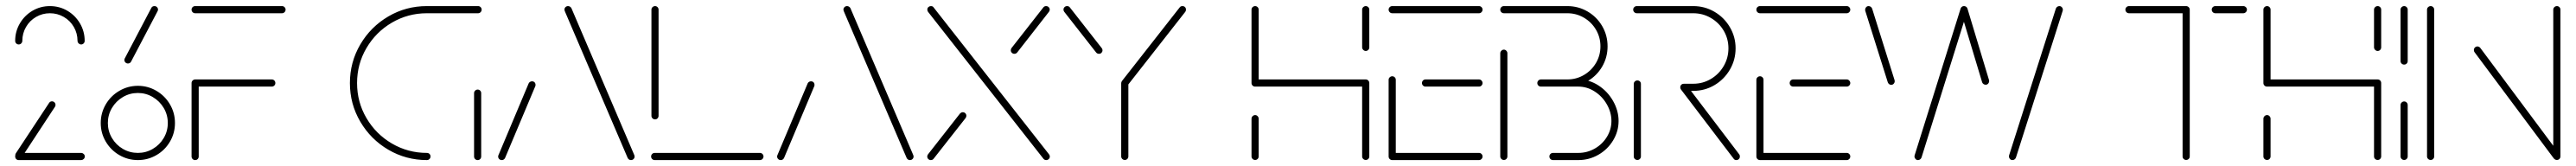

<svg xmlns="http://www.w3.org/2000/svg" viewBox="-20 -539 8676 559"><path d="M31.1 -12.2Q31.1 -17.4 34.6 -20.7Q38.1 -24.1 43 -24.1H253.3Q258.1 -24.1 261.9 -20.6Q265.6 -17 265.6 -12.2Q265.6 -7 261.9 -3.5Q258.1 0 253.3 0H43Q37.8 0 34.4 -3.5Q31.1 -7 31.1 -12.2ZM43.7 -4.4Q38.5 -4.4 35 -8Q31.5 -11.5 31.5 -16.3Q31.5 -20.7 33.7 -23.3L145.2 -192.2Q146.7 -194.8 149.3 -196.3Q151.9 -197.8 154.8 -197.8Q160 -197.8 163.5 -194.3Q167 -190.7 167 -185.6Q167 -181.9 164.8 -178.9L53.3 -9.3Q49.6 -4.4 43.7 -4.4ZM43 -389.3Q38.1 -389.3 34.6 -392.8Q31.1 -396.3 31.1 -401.5Q31.1 -433.3 46.9 -460.2Q62.6 -487 89.4 -502.8Q116.3 -518.5 148.1 -518.5Q180 -518.5 206.9 -502.8Q233.7 -487 249.4 -460.2Q265.2 -433.3 265.2 -401.5Q265.2 -396.3 261.7 -392.8Q258.1 -389.3 253.3 -389.3Q248.5 -389.3 244.8 -393Q241.1 -396.7 241.1 -401.5Q241.1 -426.7 228.7 -448.1Q216.3 -469.6 194.8 -482Q173.3 -494.4 148.1 -494.4Q123 -494.4 101.5 -482Q80 -469.6 67.6 -448.1Q55.2 -426.7 55.2 -401.5Q55.2 -396.7 51.7 -393Q48.1 -389.3 43 -389.3Z M545.2 -124.8Q545.2 -152.2 531.5 -175.4Q517.8 -198.5 494.6 -212.2Q471.5 -225.9 444.4 -225.9Q417 -225.9 393.9 -212.2Q370.7 -198.5 357 -175.4Q343.3 -152.2 343.3 -124.8Q343.3 -97.4 357 -74.3Q370.7 -51.1 393.9 -37.6Q417 -24.1 444.4 -24.1Q471.5 -24.1 494.6 -37.6Q517.8 -51.1 531.5 -74.3Q545.2 -97.4 545.2 -124.8ZM319.3 -124.8Q319.3 -158.5 336.1 -187.4Q353 -216.3 381.9 -233.1Q410.7 -250 444.4 -250Q478.1 -250 506.9 -233.1Q535.6 -216.3 552.4 -187.6Q569.3 -158.9 569.3 -124.8Q569.3 -90.7 552.4 -62Q535.6 -33.3 506.9 -16.7Q478.1 0 444.4 0Q410.7 0 382 -16.7Q353.3 -33.3 336.3 -62Q319.3 -90.7 319.3 -124.8ZM500.4 -518.5Q505.2 -518.5 508.7 -515Q512.2 -511.5 512.2 -506.7Q512.2 -503.7 510.4 -500.7L421.5 -331.5Q420 -328.5 417.2 -326.9Q414.4 -325.2 411.1 -325.2Q405.9 -325.2 402.4 -328.7Q398.9 -332.2 398.9 -337Q398.9 -340.7 400.4 -342.6L489.6 -512.2Q492.6 -518.5 500.4 -518.5Z M649.3 -259.3V-12.2Q649.3 -7 645.9 -3.5Q642.6 0 637.4 0Q632.2 0 628.7 -3.5Q625.2 -7 625.2 -12.2V-259.3ZM907.4 -259.3Q907.4 -254.4 903.9 -250.9Q900.4 -247.4 895.2 -247.4H637.4Q632.2 -247.4 628.7 -250.9Q625.2 -254.4 625.2 -259.3Q625.2 -264.4 628.9 -268Q632.6 -271.5 637.4 -271.5H895.2Q900.4 -271.5 903.9 -268Q907.4 -264.4 907.4 -259.3ZM625.2 -506.7Q625.2 -511.5 628.7 -515Q632.2 -518.5 637.4 -518.5H930Q934.8 -518.5 938.3 -515Q941.9 -511.5 941.9 -506.7Q941.9 -501.5 938.3 -498Q934.8 -494.4 930 -494.4H637.4Q632.2 -494.4 628.7 -498Q625.2 -501.5 625.2 -506.7Z M1430 -12.2Q1430 -7 1426.5 -3.5Q1423 0 1417.8 0Q1347.4 0 1288 -34.8Q1228.5 -69.6 1193.5 -129.3Q1158.5 -188.9 1158.5 -259.3Q1158.5 -329.6 1193.5 -389.3Q1228.5 -448.9 1288 -483.7Q1347.4 -518.5 1417.8 -518.5H1590.4Q1595.2 -518.5 1598.7 -515Q1602.2 -511.5 1602.2 -506.7Q1602.2 -501.5 1598.7 -498Q1595.2 -494.4 1590.4 -494.4H1417.8Q1354.1 -494.4 1300 -462.8Q1245.9 -431.1 1214.3 -377.2Q1182.6 -323.3 1182.6 -259.3Q1182.6 -195.2 1214.3 -141.3Q1245.9 -87.4 1300 -55.7Q1354.1 -24.1 1417.8 -24.1Q1423 -24.1 1426.5 -20.7Q1430 -17.4 1430 -12.2ZM1588.9 0Q1583.7 0 1580.2 -3.5Q1576.7 -7 1576.7 -12.2V-225.2Q1576.7 -230.4 1580.4 -233.9Q1584.1 -237.4 1588.9 -237.4Q1593.7 -237.4 1597.2 -233.9Q1600.7 -230.4 1600.7 -225.2V-12.2Q1600.7 -7 1597.4 -3.5Q1594.1 0 1588.9 0Z M1670 0Q1664.8 0 1661.3 -3.5Q1657.8 -7 1657.8 -12.2Q1657.8 -14.4 1658.9 -16.7L1760.7 -258.5Q1762.2 -261.5 1765.2 -263.3Q1768.1 -265.2 1771.9 -265.2Q1777 -265.2 1780.4 -261.9Q1783.7 -258.5 1783.7 -253.3Q1783.7 -250 1783 -248.9L1681.1 -7Q1677.4 0 1670 0ZM2117.4 -12.2Q2117.4 -7 2113.9 -3.5Q2110.4 0 2105.2 0Q2097.8 0 2094.1 -7L1883.7 -498.1Q1881.1 -503.7 1881.1 -506.7Q1881.1 -511.5 1884.6 -515Q1888.1 -518.5 1893.3 -518.5Q1896.7 -518.5 1899.6 -516.7Q1902.6 -514.8 1904.4 -511.9L2114.8 -20.4Q2117.4 -14.8 2117.4 -12.2Z M2551.5 -12.2Q2551.5 -7 2548 -3.5Q2544.4 0 2539.3 0H2185.2Q2180 0 2176.5 -3.5Q2173 -7 2173 -12.2Q2173 -17 2176.5 -20.6Q2180 -24.1 2185.2 -24.1H2539.3Q2544.4 -24.1 2548 -20.6Q2551.5 -17 2551.5 -12.2ZM2186.3 -137Q2181.1 -137 2177.6 -140.6Q2174.1 -144.1 2174.1 -148.9V-506.7Q2174.1 -511.5 2177.8 -515Q2181.5 -518.5 2186.3 -518.5Q2191.1 -518.5 2194.6 -515Q2198.1 -511.5 2198.1 -506.7V-148.9Q2198.1 -144.1 2194.8 -140.6Q2191.5 -137 2186.3 -137Z M2609.6 0Q2604.4 0 2600.9 -3.5Q2597.4 -7 2597.4 -12.2Q2597.4 -14.4 2598.5 -16.7L2700.4 -258.5Q2701.9 -261.5 2704.8 -263.3Q2707.8 -265.2 2711.5 -265.2Q2716.7 -265.2 2720 -261.9Q2723.3 -258.5 2723.3 -253.3Q2723.3 -250 2722.6 -248.9L2620.7 -7Q2617 0 2609.6 0ZM3057 -12.2Q3057 -7 3053.5 -3.5Q3050 0 3044.8 0Q3037.4 0 3033.7 -7L2823.3 -498.1Q2820.7 -503.7 2820.7 -506.7Q2820.7 -511.5 2824.3 -515Q2827.8 -518.5 2833 -518.5Q2836.3 -518.5 2839.3 -516.7Q2842.2 -514.8 2844.1 -511.9L3054.4 -20.4Q3057 -14.8 3057 -12.2Z M3222.6 -161.1Q3227.8 -161.1 3231.3 -157.6Q3234.8 -154.1 3234.8 -148.9Q3234.8 -145.6 3232.2 -141.5L3124.4 -4.4Q3121.1 0 3115.2 0Q3110 0 3106.5 -3.5Q3103 -7 3103 -11.9Q3103 -15.9 3105.6 -19.3L3213 -156.3Q3217.8 -161.1 3222.6 -161.1ZM3103.3 -506.7Q3103.3 -511.9 3106.9 -515.2Q3110.4 -518.5 3115.2 -518.5Q3121.9 -518.5 3124.4 -514.1L3513 -19.6Q3515.9 -15.9 3515.9 -12.2Q3515.9 -7 3512.4 -3.5Q3508.9 0 3503.7 0Q3497.8 0 3494.4 -4.4L3105.9 -498.9Q3103.3 -501.9 3103.3 -506.7ZM3503.3 -518.5Q3508.5 -518.5 3512 -515Q3515.6 -511.5 3515.6 -506.7Q3515.6 -502.6 3513 -499.3L3405.9 -362.2Q3402.2 -357.8 3396.3 -357.8Q3391.5 -357.8 3388 -361.3Q3384.4 -364.8 3384.4 -369.6Q3384.4 -373.7 3386.7 -377L3494.1 -514.1Q3497.4 -518.5 3503.3 -518.5Z M3768.5 -269.3Q3773.3 -269.3 3776.9 -265.7Q3780.4 -262.2 3780.4 -257V-12.2Q3780.4 -7.4 3777 -3.9Q3773.7 -0.4 3768.5 -0.4Q3763.3 -0.4 3759.8 -3.9Q3756.3 -7.4 3756.3 -12.2V-257Q3756.3 -262.2 3760 -265.7Q3763.7 -269.3 3768.5 -269.3ZM3693.3 -369.6Q3693.3 -364.8 3690 -361.3Q3686.7 -357.8 3681.5 -357.8Q3675.6 -357.8 3671.9 -362.2L3564.4 -499.3Q3561.9 -502.6 3561.9 -506.7Q3561.9 -511.5 3565.4 -515Q3568.9 -518.5 3574.1 -518.5Q3580 -518.5 3583.3 -514.1L3690.7 -377Q3693.3 -374.1 3693.3 -369.6ZM3962.6 -518.5Q3967.8 -518.5 3971.1 -515.2Q3974.4 -511.9 3974.4 -506.7Q3974.4 -502.2 3972.2 -499.3L3777.8 -251.5Q3774.1 -247 3768.5 -247Q3763.3 -247 3759.8 -250.6Q3756.3 -254.1 3756.3 -258.9Q3756.3 -262.6 3758.9 -266.3L3953.3 -514.1Q3956.3 -518.5 3962.6 -518.5Z M4207.4 -0.4Q4202.2 -0.4 4198.7 -3.9Q4195.2 -7.4 4195.2 -12.2V-139.3Q4195.2 -144.1 4198.9 -147.8Q4202.6 -151.5 4207.4 -151.5Q4212.2 -151.5 4215.7 -147.8Q4219.3 -144.1 4219.3 -139.3V-12.2Q4219.3 -7.4 4215.9 -3.9Q4212.6 -0.4 4207.4 -0.4ZM4207.4 -518.5Q4212.2 -518.5 4215.7 -515Q4219.3 -511.5 4219.3 -506.7V-259.3Q4219.3 -254.4 4215.9 -250.9Q4212.6 -247.4 4207.4 -247.4Q4202.2 -247.4 4198.7 -250.9Q4195.2 -254.4 4195.2 -259.3V-506.7Q4195.2 -511.5 4198.9 -515Q4202.6 -518.5 4207.4 -518.5ZM4580 -247.4H4207.4V-271.5H4580ZM4580 -271.5Q4584.8 -271.5 4588.3 -268Q4591.9 -264.4 4591.9 -259.3V-12.2Q4591.9 -7.4 4588.5 -3.9Q4585.2 -0.4 4580 -0.4Q4574.8 -0.4 4571.3 -3.9Q4567.8 -7.4 4567.8 -12.2V-259.3Q4567.8 -264.4 4571.5 -268Q4575.2 -271.5 4580 -271.5ZM4580 -367.4Q4575.2 -367.4 4571.5 -371.1Q4567.8 -374.8 4567.8 -379.6V-506.7Q4567.8 -511.5 4571.5 -515Q4575.2 -518.5 4580 -518.5Q4584.8 -518.5 4588.3 -515Q4591.9 -511.5 4591.9 -506.7V-379.6Q4591.9 -374.4 4588.3 -370.9Q4584.8 -367.4 4580 -367.4Z M4657 -13V-270.4Q4657 -275.2 4660.7 -278.7Q4664.4 -282.2 4669.3 -282.2Q4674.1 -282.2 4677.6 -278.7Q4681.1 -275.2 4681.1 -270.4V-13ZM4973.3 -12.2Q4973.3 -7 4969.8 -3.5Q4966.3 0 4961.5 0H4669.3Q4664.1 0 4660.6 -3.5Q4657 -7 4657 -12.2Q4657 -17 4660.6 -20.6Q4664.1 -24.1 4669.3 -24.1H4961.5Q4966.3 -24.1 4969.8 -20.6Q4973.3 -17 4973.3 -12.2ZM4769.3 -259.3Q4769.3 -264.4 4772.8 -268Q4776.3 -271.5 4781.1 -271.5H4961.5Q4966.3 -271.5 4969.8 -267.8Q4973.3 -264.1 4973.3 -259.3Q4973.3 -254.4 4969.8 -250.9Q4966.3 -247.4 4961.5 -247.4H4781.1Q4776.3 -247.4 4772.8 -250.9Q4769.3 -254.4 4769.3 -259.3ZM4657 -506.7Q4657 -511.5 4660.6 -515Q4664.1 -518.5 4669.3 -518.5H4961.5Q4966.3 -518.5 4969.8 -515Q4973.3 -511.5 4973.3 -506.7Q4973.3 -501.5 4969.8 -498Q4966.3 -494.4 4961.5 -494.4H4669.3Q4664.1 -494.4 4660.6 -498Q4657 -501.5 4657 -506.7Z M5045.2 -0.4Q5040 -0.4 5036.5 -3.9Q5033 -7.4 5033 -12.2V-359.6Q5033 -364.4 5036.7 -368.1Q5040.4 -371.9 5045.2 -371.9Q5050 -371.9 5053.5 -368.1Q5057 -364.4 5057 -359.6V-12.2Q5057 -7.4 5053.7 -3.9Q5050.4 -0.4 5045.2 -0.4ZM5229.3 -271.5H5295.9Q5332.6 -271.5 5363.7 -251.3Q5394.8 -231.1 5413.1 -198.7Q5431.5 -166.3 5431.5 -131.5Q5431.5 -96.7 5413.1 -66.3Q5394.8 -35.9 5363.7 -18Q5332.6 0 5295.9 0H5210.7Q5205.6 0 5202 -3.5Q5198.5 -7 5198.5 -12.2Q5198.5 -17 5202 -20.6Q5205.6 -24.1 5210.7 -24.1H5295.9Q5325.9 -24.1 5351.7 -38.9Q5377.4 -53.7 5392.4 -78.5Q5407.4 -103.3 5407.4 -131.5Q5407.4 -160.4 5392.2 -187.2Q5377 -214.1 5351.3 -230.7Q5325.6 -247.4 5295.9 -247.4H5229.3ZM5157.8 -259.3Q5157.8 -264.4 5161.5 -268Q5165.2 -271.5 5170 -271.5H5258.9Q5289.3 -271.5 5314.8 -286.5Q5340.4 -301.5 5355.4 -327Q5370.4 -352.6 5370.4 -383Q5370.4 -413.3 5355.4 -438.9Q5340.4 -464.4 5314.8 -479.4Q5289.3 -494.4 5258.9 -494.4H5045.2Q5040 -494.4 5036.5 -498Q5033 -501.5 5033 -506.7Q5033 -511.5 5036.5 -515Q5040 -518.5 5045.2 -518.5H5258.9Q5295.6 -518.5 5326.9 -500.4Q5358.1 -482.2 5376.3 -451.1Q5394.4 -420 5394.4 -383Q5394.4 -345.9 5376.3 -314.8Q5358.1 -283.7 5326.9 -265.6Q5295.6 -247.4 5258.9 -247.4H5170Q5164.8 -247.4 5161.3 -250.9Q5157.8 -254.4 5157.8 -259.3Z M5494.8 -0.4Q5489.6 -0.4 5486.1 -3.9Q5482.6 -7.4 5482.6 -12.2V-256.3Q5482.6 -261.1 5486.1 -264.6Q5489.6 -268.1 5494.8 -268.1Q5500 -268.1 5503.3 -264.8Q5506.7 -261.5 5506.7 -256.3V-12.2Q5506.7 -7.4 5503.3 -3.9Q5500 -0.4 5494.8 -0.4ZM5840 -12.2Q5840 -7 5836.7 -3.5Q5833.3 0 5828.1 0Q5821.9 0 5818.9 -4.8L5641.5 -237.8Q5639.3 -240.7 5639.3 -245.2Q5639.3 -250.4 5642.8 -253.7Q5646.3 -257 5651.1 -257Q5657 -257 5660.7 -252.2L5837.8 -19.3Q5840 -16.7 5840 -12.2ZM5639.3 -245.2Q5639.3 -250.4 5642.8 -253.7Q5646.3 -257 5651.1 -257H5683Q5715.2 -257 5742.4 -273.1Q5769.6 -289.3 5785.6 -316.7Q5801.5 -344.1 5801.5 -376.3Q5801.5 -408.5 5785.6 -435.6Q5769.6 -462.6 5742.4 -478.5Q5715.2 -494.4 5683 -494.4H5493Q5487.8 -494.4 5484.3 -498Q5480.7 -501.5 5480.7 -506.7Q5480.7 -511.5 5484.3 -515Q5487.8 -518.5 5493 -518.5H5683Q5721.5 -518.5 5754.3 -499.4Q5787 -480.4 5806.3 -447.6Q5825.6 -414.8 5825.6 -376.3Q5825.6 -337.4 5806.3 -304.4Q5787 -271.5 5754.3 -252.2Q5721.5 -233 5683 -233H5651.1Q5646.3 -233 5642.8 -236.5Q5639.3 -240 5639.3 -245.2Z M5895.6 -13V-270.4Q5895.6 -275.2 5899.3 -278.7Q5903 -282.2 5907.8 -282.2Q5912.6 -282.2 5916.1 -278.7Q5919.6 -275.2 5919.6 -270.4V-13ZM6211.9 -12.2Q6211.9 -7 6208.3 -3.5Q6204.8 0 6200 0H5907.8Q5902.6 0 5899.1 -3.5Q5895.6 -7 5895.6 -12.2Q5895.6 -17 5899.1 -20.6Q5902.6 -24.1 5907.8 -24.1H6200Q6204.8 -24.1 6208.3 -20.6Q6211.9 -17 6211.9 -12.2ZM6007.8 -259.3Q6007.8 -264.4 6011.3 -268Q6014.8 -271.5 6019.6 -271.5H6200Q6204.8 -271.5 6208.3 -267.8Q6211.9 -264.1 6211.9 -259.3Q6211.9 -254.4 6208.3 -250.9Q6204.8 -247.4 6200 -247.4H6019.6Q6014.8 -247.4 6011.3 -250.9Q6007.8 -254.4 6007.8 -259.3ZM5895.6 -506.7Q5895.6 -511.5 5899.1 -515Q5902.6 -518.5 5907.8 -518.5H6200Q6204.8 -518.5 6208.3 -515Q6211.9 -511.5 6211.9 -506.7Q6211.9 -501.5 6208.3 -498Q6204.8 -494.4 6200 -494.4H5907.8Q5902.6 -494.4 5899.1 -498Q5895.6 -501.5 5895.6 -506.7Z M6746.3 -12.2Q6746.3 -14.4 6746.7 -15.6L6904.1 -509.6Q6905.2 -513.3 6908.5 -515.9Q6911.9 -518.5 6915.9 -518.5Q6921.1 -518.5 6924.4 -514.8Q6927.8 -511.1 6927.8 -506.3Q6927.8 -504.1 6927.4 -503L6770 -8.9Q6768.9 -5.2 6765.6 -2.6Q6762.2 0 6758.1 0Q6753 0 6749.6 -3.7Q6746.3 -7.4 6746.3 -12.2ZM6338.1 -262.2 6262.2 -503Q6261.9 -504.1 6261.9 -506.3Q6261.9 -511.1 6265.2 -514.8Q6268.5 -518.5 6273.7 -518.5Q6277.8 -518.5 6281.1 -515.9Q6284.4 -513.3 6285.6 -509.6L6361.1 -268.9Q6361.5 -267.8 6361.5 -265.6Q6361.5 -260.7 6358.1 -257Q6354.8 -253.3 6349.6 -253.3Q6345.6 -253.3 6342.4 -255.9Q6339.3 -258.5 6338.1 -262.2ZM6428.1 -12.2Q6428.1 -14.4 6428.5 -15.6L6583.3 -509.6Q6584.4 -513.7 6587.6 -516.1Q6590.7 -518.5 6594.8 -518.5Q6600 -518.5 6603.3 -514.8Q6606.7 -511.1 6606.7 -506.3Q6606.7 -504.1 6606.3 -503L6451.9 -8.9Q6450.7 -5.2 6447.4 -2.6Q6444.1 0 6440 0Q6434.8 0 6431.5 -3.7Q6428.1 -7.4 6428.1 -12.2ZM6655.9 -262.2 6583.3 -503.3Q6581.9 -508.9 6585.4 -513.7Q6588.9 -518.5 6594.8 -518.5Q6599.3 -518.5 6602.4 -516.1Q6605.6 -513.7 6606.7 -509.6L6679.3 -268.9Q6679.6 -267.8 6679.6 -265.9Q6679.6 -261.1 6676.3 -257.4Q6673 -253.7 6667.8 -253.7Q6663.7 -253.7 6660.4 -256.1Q6657 -258.5 6655.9 -262.2Z M7355.2 -507V-12.2Q7355.2 -7.4 7351.7 -3.9Q7348.1 -0.4 7343 -0.4Q7338.1 -0.4 7334.6 -3.9Q7331.1 -7.4 7331.1 -12.2V-507ZM7138.5 -506.7Q7138.5 -511.5 7142 -515Q7145.6 -518.5 7150.7 -518.5H7343Q7347.8 -518.5 7351.5 -515Q7355.2 -511.5 7355.2 -506.7Q7355.2 -501.5 7351.5 -498Q7347.8 -494.4 7343 -494.4H7150.7Q7145.6 -494.4 7142 -498Q7138.5 -501.5 7138.5 -506.7ZM7429.3 -506.7Q7429.3 -511.5 7432.8 -515Q7436.3 -518.5 7441.5 -518.5H7535.6Q7540.4 -518.5 7544.1 -515Q7547.8 -511.5 7547.8 -506.7Q7547.8 -501.5 7544.1 -498Q7540.4 -494.4 7535.6 -494.4H7441.5Q7436.3 -494.4 7432.8 -498Q7429.3 -501.5 7429.3 -506.7Z M7615.6 -0.4Q7610.4 -0.4 7606.9 -3.9Q7603.3 -7.4 7603.3 -12.2V-139.3Q7603.3 -144.1 7607 -147.8Q7610.7 -151.5 7615.6 -151.5Q7620.4 -151.5 7623.9 -147.8Q7627.4 -144.1 7627.4 -139.3V-12.2Q7627.4 -7.4 7624.1 -3.9Q7620.7 -0.4 7615.6 -0.4ZM7615.6 -518.5Q7620.4 -518.5 7623.9 -515Q7627.4 -511.5 7627.4 -506.7V-259.3Q7627.4 -254.4 7624.1 -250.9Q7620.7 -247.4 7615.6 -247.4Q7610.4 -247.4 7606.9 -250.9Q7603.3 -254.4 7603.3 -259.3V-506.7Q7603.3 -511.5 7607 -515Q7610.7 -518.5 7615.6 -518.5ZM7988.1 -247.4H7615.6V-271.5H7988.1ZM7988.1 -271.5Q7993 -271.5 7996.5 -268Q8000 -264.4 8000 -259.3V-12.2Q8000 -7.4 7996.7 -3.9Q7993.3 -0.4 7988.1 -0.4Q7983 -0.4 7979.4 -3.9Q7975.9 -7.4 7975.9 -12.2V-259.3Q7975.9 -264.4 7979.6 -268Q7983.3 -271.5 7988.1 -271.5ZM7988.1 -367.4Q7983.3 -367.4 7979.6 -371.1Q7975.9 -374.8 7975.9 -379.6V-506.7Q7975.9 -511.5 7979.6 -515Q7983.3 -518.5 7988.1 -518.5Q7993 -518.5 7996.5 -515Q8000 -511.5 8000 -506.7V-379.6Q8000 -374.4 7996.5 -370.9Q7993 -367.4 7988.1 -367.4Z M8077.4 -0.4Q8072.2 -0.4 8068.7 -3.9Q8065.2 -7.4 8065.2 -12.2V-185.2Q8065.2 -190.4 8068.9 -193.9Q8072.6 -197.4 8077.4 -197.4Q8082.2 -197.4 8085.7 -193.9Q8089.3 -190.4 8089.3 -185.2V-12.2Q8089.3 -7.4 8085.9 -3.9Q8082.6 -0.4 8077.4 -0.4ZM8077.4 -321.5Q8072.2 -321.5 8068.7 -325Q8065.2 -328.5 8065.2 -333.3V-506.7Q8065.2 -511.5 8068.9 -515Q8072.6 -518.5 8077.4 -518.5Q8082.2 -518.5 8085.7 -515Q8089.3 -511.5 8089.3 -506.7V-333.3Q8089.3 -328.5 8085.9 -325Q8082.6 -321.5 8077.4 -321.5Z M8166.7 -0.4Q8161.5 -0.4 8158 -3.9Q8154.4 -7.4 8154.4 -12.2V-506.7Q8154.4 -511.5 8158.1 -515Q8161.9 -518.5 8166.7 -518.5Q8171.5 -518.5 8175 -515Q8178.5 -511.5 8178.5 -506.7V-12.2Q8178.5 -7.4 8175.2 -3.9Q8171.9 -0.4 8166.7 -0.4ZM8312.2 -370.4Q8312.2 -375.6 8315.7 -379.1Q8319.3 -382.6 8324.1 -382.6Q8329.6 -382.6 8333.7 -377.8L8601.1 -19.3L8581.9 -4.8L8314.4 -363.3Q8312.2 -366.3 8312.2 -370.4ZM8591.9 -0.4Q8586.7 -0.4 8583.1 -3.9Q8579.6 -7.4 8579.6 -12.2V-506.7Q8579.6 -511.5 8583.3 -515Q8587 -518.5 8591.9 -518.5Q8596.7 -518.5 8600.2 -515Q8603.7 -511.5 8603.7 -506.7V-12.2Q8603.7 -7.4 8600.4 -3.9Q8597 -0.4 8591.9 -0.4Z"/></svg>

Font: 26F Galaxy Hebrew Thin
Style: Regular
Weight: 100
Designer: C₂₉H₂₅N₃O₅
Version: Version 1.000